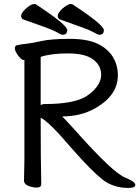

<svg xmlns="http://www.w3.org/2000/svg" viewBox="-20 -906 686 945"><path d="M288.1 -734.9Q281.2 -734.9 260.7 -746.8Q240.2 -758.8 192.6 -775.4Q145 -792 95.2 -810.1Q84 -814.9 84 -828.1Q84 -837.9 96.2 -852.1Q108.4 -866.2 123.3 -876.2Q138.2 -886.2 147.5 -886.2Q154.3 -886.2 158.2 -883.8Q311 -783.2 311 -757.8Q311 -734.9 288.1 -734.9ZM468.3 -734.9Q461.4 -734.9 440.9 -746.8Q420.4 -758.8 372.8 -775.4Q325.2 -792 275.4 -810.1Q264.2 -814.9 264.2 -828.1Q264.2 -837.9 276.1 -852.1Q288.1 -866.2 303.2 -876.2Q318.4 -886.2 327.1 -886.2Q334 -886.2 338.4 -883.8Q491.2 -783.2 491.2 -757.8Q491.2 -734.9 468.3 -734.9ZM180.2 -387.2Q185.1 -394 201.2 -394Q341.3 -394 403.3 -431.2Q437 -452.1 457.5 -480.5Q478 -508.8 478 -537.1Q478 -584 438.2 -613.5Q398.4 -643.1 315.4 -643.1Q230 -643.1 180.2 -626ZM612.3 19Q536.1 19 483.2 -23.4Q430.2 -65.9 343.3 -164.1L275.4 -241.2Q208 -314.9 180.2 -326.2Q180.2 -115.2 183.1 1Q183.1 17.1 159.2 17.1Q140.1 17.1 119.1 8.5Q98.1 0 98.1 -17.1L100.1 -116.2V-609.9Q82 -609.9 61 -645Q53.2 -658.2 53.2 -668.9Q53.2 -682.1 66.4 -684.1Q86.4 -688 112.3 -690.9Q138.2 -693.8 185.8 -704.3Q233.4 -714.8 323.2 -714.8Q412.1 -714.8 462.6 -689.5Q513.2 -664.1 536.6 -624Q560.1 -584 560.1 -535.2Q560.1 -436 448.2 -373Q378.4 -333 286.1 -333Q307.1 -312 350.1 -264.2Q540 -50.8 599.1 -30.8Q646 -11.2 646 3.9Q646 19 612.3 19Z"/></svg>

Font: LXGW WenKai GB Screen
Style: Regular
Weight: 400
Designer: LXGW / Fontworks Inc.
Foundry: LXGW / Fontworks Inc.
Version: Version 1.321;February 19, 2024;FontCreator 14.0.0.2901 64-b